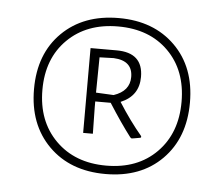

<svg xmlns="http://www.w3.org/2000/svg" viewBox="-36 -742 504 433"><g transform="rotate(5 216.0 -525.5)"><path d="M217 -702Q296 -702 344.5 -654Q393 -606 393 -526Q393 -446 345 -397.5Q297 -349 217 -349Q137 -349 88.5 -397.5Q40 -446 40 -526Q40 -606 88.5 -654Q137 -702 217 -702ZM331 -640Q288 -683 217 -683Q146 -683 102.5 -640Q59 -597 59 -526Q59 -455 102.5 -411.5Q146 -368 217 -368Q288 -368 331 -411.5Q374 -455 374 -526Q374 -597 331 -640ZM218 -629Q278 -629 278 -574Q278 -531 237 -514Q263 -473 290 -441V-438Q288 -437 284 -436.5Q280 -436 275.5 -435Q271 -434 269 -434L266 -436Q243 -466 215 -510H180V-497L181 -437H159V-629ZM213 -611 181 -610 180 -530 220 -528Q256 -540 256 -572Q256 -609 213 -611Z"/></g></svg>

Font: Alegreya Sans SC Thin
Style: Italic
Weight: 100
Italic angle: -7°
Designer: Juan Pablo del Peral
Foundry: Huerta Tipografica
Version: Version 2.007